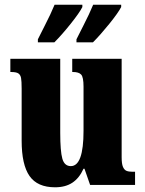

<svg xmlns="http://www.w3.org/2000/svg" viewBox="-20 -786 617 816"><path d="M72 -188V-409Q72 -441 69.5 -454.5Q67 -468 58 -474Q49 -480 27 -480H24V-536H236V-222Q236 -143 245 -111.5Q254 -80 281 -80Q335 -80 335 -230V-418Q335 -458 325 -469Q315 -480 290 -480H287V-536H497V-118Q497 -90 502.5 -77Q508 -64 517.5 -60Q527 -56 544 -56H554V0H363L339 -69H335Q317 -29 287.5 -9.5Q258 10 214 10Q139 10 105.5 -38Q72 -86 72 -188ZM141 -619Q145 -628 170.5 -677.5Q196 -727 212 -766H330V-756Q318 -732 280.5 -685Q243 -638 211 -606H141ZM305 -619Q309 -628 334.5 -677.5Q360 -727 376 -766H495V-756Q482 -731 444 -684Q406 -637 375 -606H305Z"/></svg>

Font: Noto Serif CondBlack
Style: Regular
Weight: 900
Width: 3
Designer: Monotype Design Team
Foundry: Monotype Imaging Inc.
Version: Version 1.001